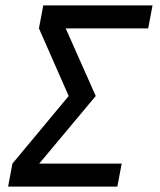

<svg xmlns="http://www.w3.org/2000/svg" viewBox="-20 -690 590 710"><path d="M414 0H10L26 -85L234 -335L124 -585L140 -670H544L528 -585H223L334 -335L125 -85H430Z"/></svg>

Font: Lode Dark
Style: Bold Italic
Weight: 700
Italic angle: -11°
Monospace: yes
Designer: Belleve Invis
Foundry: Belleve Invis
Version: Version 29.2.0; ttfautohint (v1.8.3)